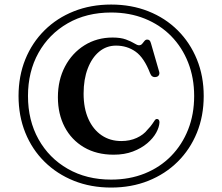

<svg xmlns="http://www.w3.org/2000/svg" viewBox="-20 -774 976 844"><path d="M468.5 50.5Q557.5 50.5 632 20.8Q706.5 -9 761 -63Q815.5 -117 845.5 -190.5Q875.5 -264 875.5 -352Q875.5 -439.5 845.5 -513Q815.5 -586.5 761 -640.8Q706.5 -695 632 -724.5Q557.5 -754 468.5 -754Q379.5 -754 305 -724.5Q230.5 -695 175.8 -640.8Q121 -586.5 91.2 -513Q61.5 -439.5 61.5 -352Q61.5 -264.5 91.2 -190.8Q121 -117 175.8 -63Q230.5 -9 305 20.8Q379.5 50.5 468.5 50.5ZM468.5 15.5Q360.5 15.5 278 -31.8Q195.5 -79 149.2 -162Q103 -245 103 -352Q103 -459 149.2 -541.8Q195.5 -624.5 278 -671.8Q360.5 -719 468.5 -719Q549.5 -719 616.5 -692Q683.5 -665 732 -615.8Q780.5 -566.5 807 -499.2Q833.5 -432 833.5 -352Q833.5 -271.5 807 -204.5Q780.5 -137.5 732 -88Q683.5 -38.5 616.5 -11.5Q549.5 15.5 468.5 15.5ZM681 -236Q680 -215 666.5 -190.5Q653 -166 627 -144Q601 -122 564 -108Q527 -94 479.5 -94Q404.5 -94 349.2 -126.5Q294 -159 264.2 -216Q234.5 -273 234.5 -346.5Q234.5 -422.5 265.8 -481.8Q297 -541 351.5 -575Q406 -609 475 -609Q510.5 -609 533.5 -600.5Q556.5 -592 570 -583.5Q583.5 -575 591 -575Q599.5 -575 604.8 -581.2Q610 -587.5 615 -593.8Q620 -600 627 -600Q633.5 -600 637.2 -596.5Q641 -593 643.5 -584L680 -457.5Q682 -449 677.8 -442.8Q673.5 -436.5 665 -435.5Q656.5 -434 650 -438Q643.5 -442 640 -451.5Q613.5 -520.5 576 -547Q538.5 -573.5 490 -573.5Q448 -573.5 416 -547Q384 -520.5 365.8 -473Q347.5 -425.5 347.5 -362.5Q347.5 -298 368.5 -251.2Q389.5 -204.5 426.8 -179.2Q464 -154 513 -154Q551 -154 581 -167.8Q611 -181.5 628 -203.5Q642.5 -218.5 649.5 -229.2Q656.5 -240 660.8 -245.8Q665 -251.5 671 -251Q681 -249.5 681 -236Z"/></svg>

Font: Fraunces 16pt
Style: Regular
Weight: 400
Version: Version 1.000;[b76b70a41]